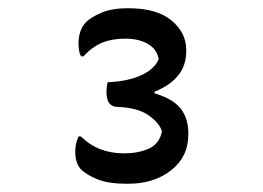

<svg xmlns="http://www.w3.org/2000/svg" viewBox="-20 -806 640 467"><path d="M433 -681Q433 -614 356 -583V-579Q400 -566 419 -542.5Q438 -519 438 -482V-478Q438 -425 396.5 -392Q355 -359 290 -359Q244 -359 218 -369.5Q192 -380 178 -393Q163 -408 163 -438Q163 -456 171 -474H177Q218 -433 282 -433Q315 -433 341 -444Q367 -455 374 -486Q368 -507 341.5 -525.5Q315 -544 266 -546Q239 -546 239 -582Q239 -596 242 -606Q291 -608 323.5 -623Q356 -638 366 -662Q362 -686 340 -699Q318 -712 285 -712Q252 -712 228 -702Q204 -692 183 -669H177Q173 -677 172 -685Q171 -693 171 -701Q171 -715 175 -728Q179 -741 189 -752Q201 -764 226.5 -775Q252 -786 291 -786Q362 -786 397.5 -756Q433 -726 433 -685Z"/></svg>

Font: Recursive Mn Csl St
Style: Regular
Weight: 400
Monospace: yes
Version: Version 1.079;hotconv 1.0.112;makeotfexe 2.5.65598; ttfautoh